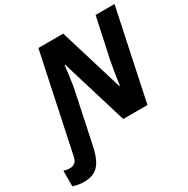

<svg xmlns="http://www.w3.org/2000/svg" viewBox="-308 -897 1291 1319"><g transform="rotate(-30 337.5 -237.0)"><path d="M-16 240Q-40 240 -62.5 235.5Q-85 231 -101 226V102Q-96 104 -82 107Q-68 110 -52 110Q-2 110 9 56L172 -714H369L523 -209H527Q530 -230 535 -263.5Q540 -297 546 -332Q552 -367 557 -394L626 -714H776L625 0H433L274 -522H269Q269 -515 266 -492Q263 -469 259 -438Q255 -407 250 -375Q245 -343 239 -318L160 56Q145 127 122 167Q99 207 65.5 223.5Q32 240 -16 240Z"/></g></svg>

Font: Noto Sans ExtraBold
Style: Italic
Weight: 800
Italic angle: -12°
Designer: Monotype Design Team
Foundry: Monotype Imaging Inc.
Version: Version 2.013; ttfautohint (v1.8.4.7-5d5b)